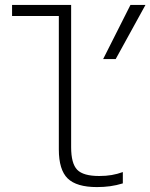

<svg xmlns="http://www.w3.org/2000/svg" viewBox="-20 -750 611 780"><path d="M374 10Q291 10 255 -25Q219 -60 219 -143V-685H29V-730H269V-152Q269 -86 293.5 -60.5Q318 -35 383 -35Q411 -35 434 -39Q457 -43 479 -51V-5Q453 3 427.5 6.5Q402 10 374 10ZM450 -510H399L510 -730H571Z"/></svg>

Font: M PLUS Code Latin SemiExpanded Light
Style: Regular
Weight: 300
Width: 6
Designer: Coji Morishita
Foundry: UNDERFOREST DESIGN
Version: Version 1.002; ttfautohint (v1.8.3)